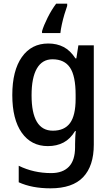

<svg xmlns="http://www.w3.org/2000/svg" viewBox="-20 -786 606 1046"><path d="M243 -549Q290 -549 326.5 -530Q363 -511 391 -468H396L407 -539H491V2Q491 118 433 179Q375 240 255 240Q154 240 82 207V117Q163 157 259 157Q322 157 355.5 122Q389 87 389 16V0Q389 -15 390 -36.5Q391 -58 393 -72H389Q363 -29 326 -9.5Q289 10 241 10Q150 10 98.5 -63Q47 -136 47 -268Q47 -401 99 -475Q151 -549 243 -549ZM266 -463Q210 -463 181 -413Q152 -363 152 -267Q152 -74 268 -74Q331 -74 361.5 -115.5Q392 -157 392 -248V-269Q392 -372 361.5 -417.5Q331 -463 266 -463ZM346 -754Q339 -735 331 -708Q323 -681 317 -653.5Q311 -626 309 -606H209V-616Q218 -647 239.5 -690Q261 -733 286 -766H346Z"/></svg>

Font: Noto Sans Sinhala UI SemiCondensed Medium
Style: Regular
Weight: 500
Width: 4
Designer: Jelle Bosma - Monotype Design Team
Foundry: Monotype Imaging Inc.
Version: Version 2.006; ttfautohint (v1.8.4.7-5d5b)